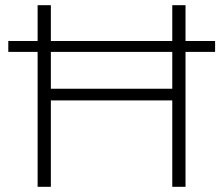

<svg xmlns="http://www.w3.org/2000/svg" viewBox="-20 -720 860 740"><path d="M644 0V-333H176V0H125V-520H12V-562H125V-700H176V-562H644V-700H695V-562H809V-520H695V0ZM176 -378H644V-520H176Z"/></svg>

Font: Montserrat Light
Style: Regular
Weight: 300
Designer: Julieta Ulanovsky
Foundry: Julieta Ulanovsky
Version: Version 9.000; ttfautohint (v1.8.4.7-5d5b)